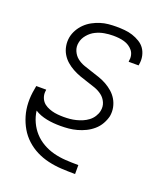

<svg xmlns="http://www.w3.org/2000/svg" viewBox="-138 -639 825 946"><g transform="rotate(20 275.0 -166.0)"><path d="M365 210Q329 210 293.5 208Q258 206 224 198Q190 190 160.5 175Q131 160 106.5 137.5Q82 115 65.5 86.5Q49 58 39.5 25.5Q30 -7 29 -42.5Q28 -78 35 -114L38 -132H90V-128Q87 -112 91 -97Q95 -82 104 -71Q113 -60 126.5 -53Q140 -46 154.5 -42Q169 -38 185 -36.5Q201 -35 217 -35Q233 -35 249 -36.5Q265 -38 281 -42Q297 -46 312.5 -52.5Q328 -59 342 -69.5Q356 -80 365.5 -95Q375 -110 378 -125Q383 -149 374 -169.5Q365 -190 348 -203Q331 -216 310 -223.5Q289 -231 267.5 -237.5Q246 -244 225.5 -251.5Q205 -259 186 -269.5Q167 -280 151 -294Q135 -308 124 -326.5Q113 -345 109 -367.5Q105 -390 109 -413Q113 -434 124 -453.5Q135 -473 151 -488.5Q167 -504 186.5 -514.5Q206 -525 226.5 -531.5Q247 -538 268 -540Q289 -542 309 -542Q331 -542 353 -540Q375 -538 395 -531.5Q415 -525 433 -514Q451 -503 462 -487Q473 -471 477.5 -450Q482 -429 478 -406L477 -400H425V-404Q428 -419 425 -433.5Q422 -448 413.5 -458.5Q405 -469 393.5 -476.5Q382 -484 368 -488Q354 -492 339.5 -493.5Q325 -495 310 -495Q287 -495 264 -491Q241 -487 219.5 -476.5Q198 -466 181.5 -446.5Q165 -427 161 -405Q156 -382 165 -361Q174 -340 190.5 -327Q207 -314 228 -306.5Q249 -299 270 -292.5Q291 -286 312.5 -278.5Q334 -271 352.5 -260.5Q371 -250 387 -236Q403 -222 414 -203.5Q425 -185 429.5 -163Q434 -141 430 -117Q425 -96 413.5 -75.5Q402 -55 384 -39.5Q366 -24 345.5 -14Q325 -4 303 2Q281 8 259.5 10Q238 12 217 12Q198 12 180 10.5Q162 9 144.5 5.5Q127 2 111 -4Q95 -10 81 -19Q85 12 98 40Q111 68 131 90Q151 112 178 127.5Q205 143 235.5 151Q266 159 298.5 161Q331 163 365 163H366V210Z"/></g></svg>

Font: Lode Dark Term
Style: Italic
Weight: 400
Italic angle: -11°
Monospace: yes
Designer: Belleve Invis
Foundry: Belleve Invis
Version: Version 29.2.0